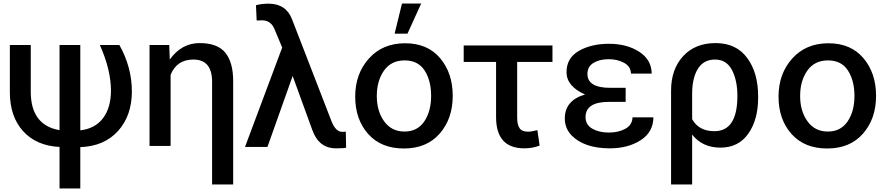

<svg xmlns="http://www.w3.org/2000/svg" viewBox="-20 -810 5056 1094"><path d="M36.1 -285.2V-553.7H155.3V-287.1Q155.3 -96.7 319.3 -68.4V-553.7H437.5V-67.4Q522.5 -77.1 567.4 -137.2Q612.3 -197.3 612.3 -294.9Q611.3 -415 548.8 -553.7H660.2Q731.4 -426.8 731.4 -289.1Q731.4 -151.4 652.8 -64Q574.2 23.4 437.5 28.3V263.7H319.3V27.3Q186.5 20.5 111.3 -63Q36.1 -146.5 36.1 -285.2Z M832 21.5V-553.7H944.3L947.3 -470.7Q1014.6 -564.5 1117.2 -564.5Q1219.7 -564.5 1264.2 -509.3Q1308.6 -454.1 1308.6 -347.7V241.2H1188.5V-343.8Q1188.5 -470.7 1082 -470.7Q987.3 -470.7 952.1 -383.8V21.5Z M1376 27.3 1587.9 -539.1 1543 -646.5Q1522.5 -694.3 1471.7 -694.3Q1468.8 -693.4 1457 -693.4H1442.4L1438.5 -780.3Q1470.7 -789.1 1509.8 -789.1Q1609.4 -789.1 1643.6 -701.2L1870.1 -116.2Q1893.6 -58.6 1930.7 -58.6Q1944.3 -58.6 1950.2 -60.5L1952.1 31.2Q1943.4 35.2 1894.5 35.2Q1795.9 35.2 1758.8 -71.3L1647.5 -377L1503.9 27.3Z M2077.6 -46.9Q2003.9 -129.9 2003.9 -259.8Q2003.9 -389.6 2082 -476.6Q2160.2 -563.5 2288.1 -563.5Q2416 -563.5 2487.8 -478.5Q2559.6 -393.6 2559.6 -263.7Q2559.6 -133.8 2485.4 -48.8Q2411.1 36.1 2281.2 36.1Q2151.4 36.1 2077.6 -46.9ZM2168 -407.7Q2127 -349.6 2127 -263.2Q2127 -176.8 2168.9 -118.7Q2210.9 -60.5 2284.7 -60.5Q2358.4 -60.5 2397.5 -118.2Q2436.5 -175.8 2436.5 -263.2Q2436.5 -350.6 2399.4 -408.2Q2362.3 -465.8 2285.6 -465.8Q2209 -465.8 2168 -407.7ZM2228.5 -618.2 2270.5 -790H2379.9L2301.8 -618.2Z M2622.1 -457V-550.8H3127.9V-457H2926.8V-140.6Q2926.8 -99.6 2940.4 -79.6Q2954.1 -59.6 2989.3 -59.6Q3006.8 -59.6 3042 -68.4L3054.7 19.5Q3013.7 35.2 2967.8 35.2Q2806.6 35.2 2806.6 -142.6V-457Z M3198.2 -134.8Q3198.2 -238.3 3313.5 -271.5Q3208 -318.4 3208 -398.9Q3208 -479.5 3278.3 -520Q3348.6 -560.5 3450.2 -560.5Q3551.8 -560.5 3622.1 -515.1Q3692.4 -469.7 3693.4 -390.6H3575.2Q3574.2 -430.7 3536.6 -451.7Q3499 -472.7 3447.8 -472.7Q3396.5 -472.7 3361.8 -451.7Q3327.1 -430.7 3327.1 -388.7Q3327.1 -309.6 3457 -309.6H3544.9V-229.5H3449.2Q3316.4 -229.5 3316.4 -142.6Q3316.4 -98.6 3355 -76.7Q3393.6 -54.7 3449.2 -54.7Q3504.9 -54.7 3543.9 -76.7Q3583 -98.6 3584 -141.6H3703.1Q3702.1 -56.6 3629.9 -10.7Q3557.6 35.2 3455.1 35.2Q3308.6 35.2 3236.3 -39.1Q3198.2 -79.1 3198.2 -134.8Z M3803.7 241.2V-293.9Q3803.7 -415 3872.1 -489.7Q3940.4 -564.5 4057.6 -564.5Q4174.8 -564.5 4237.3 -480Q4299.8 -395.5 4299.8 -260.7V-252.9Q4299.8 -127.9 4243.7 -48.3Q4187.5 31.2 4085 31.2Q3982.4 31.2 3923.8 -43V241.2ZM3923.8 -130.9Q3961.9 -62.5 4050.8 -62.5Q4181.6 -62.5 4181.6 -263.7Q4181.6 -352.5 4150.4 -411.6Q4119.1 -470.7 4054.2 -470.7Q3989.3 -470.7 3956.5 -418Q3923.8 -365.2 3923.8 -276.4Z M4489.7 -46.9Q4416 -129.9 4416 -259.8Q4416 -389.6 4494.1 -476.6Q4572.3 -563.5 4700.2 -563.5Q4828.1 -563.5 4899.9 -478.5Q4971.7 -393.6 4971.7 -263.7Q4971.7 -133.8 4897.5 -48.8Q4823.2 36.1 4693.4 36.1Q4563.5 36.1 4489.7 -46.9ZM4580.1 -407.7Q4539.1 -349.6 4539.1 -263.2Q4539.1 -176.8 4581.1 -118.7Q4623 -60.5 4696.8 -60.5Q4770.5 -60.5 4809.6 -118.2Q4848.6 -175.8 4848.6 -263.2Q4848.6 -350.6 4811.5 -408.2Q4774.4 -465.8 4697.8 -465.8Q4621.1 -465.8 4580.1 -407.7Z"/></svg>

Font: GenEi M Gothic v2 Medium
Style: Regular
Weight: 500
Version: Version 2.0